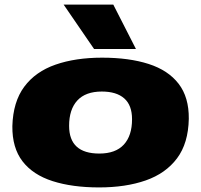

<svg xmlns="http://www.w3.org/2000/svg" viewBox="-20 -810 879 839"><path d="M413 9Q296 9 210 -18.5Q124 -46 78.5 -105Q33 -164 34 -259Q37 -365 86 -431Q135 -497 222.5 -527.5Q310 -558 426 -558Q544 -558 629.5 -530.5Q715 -503 760.5 -444Q806 -385 805 -291Q803 -184 753.5 -118Q704 -52 616.5 -21.5Q529 9 413 9ZM414 -139Q485 -139 521 -178Q557 -217 557 -289Q557 -350 523 -380Q489 -410 425 -410Q354 -410 318 -371Q282 -332 282 -260Q282 -139 414 -139ZM391 -596 258 -790H475L574 -596Z"/></svg>

Font: Georama ExtraExtended ExtraBold
Style: Italic
Weight: 800
Width: 8
Italic angle: -9°
Designer: Jean-Baptiste Levee
Foundry: Production Type
Version: Version 1.000